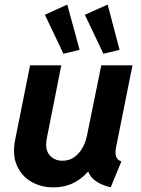

<svg xmlns="http://www.w3.org/2000/svg" viewBox="-20 -807 615 835"><path d="M211.4 7.8Q158.7 7.8 116.2 -16.6Q73.7 -41 53.2 -87.9Q32.7 -134.8 46.4 -201.7L110.8 -522.9H246.6L184.1 -208Q173.8 -158.7 194.8 -133.3Q215.8 -107.9 251.5 -107.9Q280.8 -107.9 302.2 -123Q323.7 -138.2 338.1 -163.1Q352.5 -188 358.4 -217.8L420.4 -522.9H556.2L484.9 -167.5Q480 -141.6 484.9 -126.5Q489.7 -111.3 507.8 -105L461.4 7.8Q405.8 -5.9 380.4 -33.7Q355 -61.5 361.8 -98.6L397.5 -60.1H328.1L390.6 -99.1Q362.8 -51.3 317.9 -21.7Q272.9 7.8 211.4 7.8ZM255.9 -573.2 175.3 -742.7 272.5 -787.1 326.2 -590.3ZM429.7 -573.2 349.1 -742.7 448.2 -787.1 500 -590.3Z"/></svg>

Font: Reddit Sans
Style: Bold Italic
Weight: 700
Italic angle: -11.25°
Designer: Stephen Hutchings
Version: Version 1.013